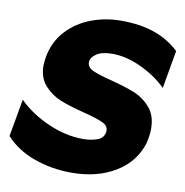

<svg xmlns="http://www.w3.org/2000/svg" viewBox="-92 -789 845 878"><g transform="rotate(10 330.5 -350.0)"><path d="M322 -149Q241 -149 158.5 -185.5Q76 -222 20 -278L-11 -104Q42 -46 123.5 -17Q205 12 297 12Q415 12 499.5 -39Q584 -90 612 -181Q621 -219 621 -249Q621 -310 588.5 -347Q556 -384 511.5 -401.5Q467 -419 401 -436Q342 -451 315 -463.5Q288 -476 288 -499Q288 -521 313.5 -538.5Q339 -556 388 -556Q453 -556 523 -523Q593 -490 641 -442L672 -619Q622 -666 556 -689Q490 -712 401 -712Q328 -712 262 -687Q196 -662 149.5 -611.5Q103 -561 90 -488Q86 -460 86 -449Q86 -392 118 -356.5Q150 -321 193.5 -303.5Q237 -286 305 -269Q369 -253 397.5 -239Q426 -225 421 -197Q416 -169 386.5 -159Q357 -149 322 -149Z"/></g></svg>

Font: Geom Black
Style: Bold Italic
Weight: 900
Italic angle: -10°
Version: Version 1.102